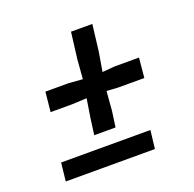

<svg xmlns="http://www.w3.org/2000/svg" viewBox="-104 -665 780 771"><g transform="rotate(-20 286.0 -279.0)"><path d="M221.5 -135.5 230.5 -203.5 243.5 -285.5 178.5 -282.5H88.5L97 -367H195L255.5 -362.5L262 -445.5L276 -558H367L353.5 -445.5L339.5 -362.5L393 -367H497L489 -282.5H376.5L328.5 -285.5L322 -203.5L312.5 -135.5ZM50.5 0 59 -78H440.5L431.5 0Z"/></g></svg>

Font: Merriweather 24pt SemiCondensed
Style: Bold Italic
Weight: 700
Width: 4
Italic angle: -7.8°
Designer: Eben Sorkin
Foundry: Eben Sorkin
Version: Version 2.101